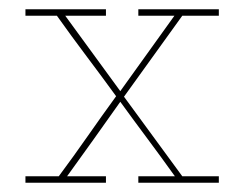

<svg xmlns="http://www.w3.org/2000/svg" viewBox="-20 -395 528 415"><path d="M209 0H35V-14H107Q139 -57 169 -100Q199 -143 231 -187Q199 -231 167 -273.5Q135 -316 103 -361H35V-375H209V-361H121L240 -198L357 -361H279V-375H453V-361H374L248 -186Q280 -142 311 -100Q342 -58 374 -14H453V0H279V-14H358Q328 -56 298.5 -95.5Q269 -135 240 -175Q211 -134 182.5 -94Q154 -54 125 -14H209Z"/></svg>

Font: Josefin Slab Thin
Style: Regular
Weight: 100
Designer: Santiago Orozco
Foundry: Typemade
Version: Version 2.000